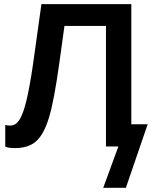

<svg xmlns="http://www.w3.org/2000/svg" viewBox="-20 -708 734 928"><path d="M492.2 -582.5H291.5L267.6 -409.2Q241.2 -218.3 216.3 -138.2Q191.9 -58.6 154.8 -25.4Q117.7 7.8 51.8 7.8Q20 7.8 5.4 0.5V-104.5Q12.7 -101.1 28.8 -101.1Q46.9 -101.1 59.8 -112.3Q72.8 -123.5 83.5 -147Q100.1 -182.1 115.7 -257.8Q131.3 -333.5 146 -443.4L180.2 -688H614.7V-107.4H693.8L588.4 199.7H479L552.2 0H492.2Z"/></svg>

Font: Arimo SemiBold
Style: Regular
Weight: 600
Designer: Steve Matteson
Foundry: Monotype Imaging Inc.
Version: Version 1.33